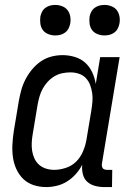

<svg xmlns="http://www.w3.org/2000/svg" viewBox="-20 -752 540 780"><path d="M168 8Q141 8 116.5 0Q92 -8 74.5 -25Q57 -42 46.5 -65Q36 -88 32.5 -113.5Q29 -139 30.5 -166Q32 -193 36 -219L56 -339Q60 -362 66 -384.5Q72 -407 83 -428.5Q94 -450 109.5 -469Q125 -488 145 -502Q165 -516 188 -522Q211 -528 234 -528Q260 -528 284.5 -520.5Q309 -513 326.5 -497Q344 -481 354.5 -458.5Q365 -436 369 -411L387 -520H466L394 -87Q393 -82 394 -77Q395 -72 397.5 -68.5Q400 -65 405 -63.5Q410 -62 415 -62H436L435 8H403Q384 8 365.5 3Q347 -2 334 -14Q321 -26 316.5 -45Q312 -64 314 -83Q304 -63 288.5 -45.5Q273 -28 253.5 -15.5Q234 -3 211.5 2.5Q189 8 168 8ZM200 -62Q223 -62 247.5 -70Q272 -78 289.5 -95.5Q307 -113 317 -136.5Q327 -160 331 -183L351 -303Q354 -321 355.5 -339Q357 -357 354.5 -374Q352 -391 346 -407Q340 -423 328.5 -435Q317 -447 300.5 -452.5Q284 -458 266 -458Q250 -458 233 -454.5Q216 -451 201 -442Q186 -433 174 -420Q162 -407 153.5 -391.5Q145 -376 140.5 -360Q136 -344 133 -328L113 -208Q110 -191 109 -173.5Q108 -156 110.5 -139.5Q113 -123 120 -108Q127 -93 139 -82.5Q151 -72 167 -67Q183 -62 200 -62ZM404 -608Q390 -608 376 -613.5Q362 -619 354 -630Q346 -641 344 -655.5Q342 -670 344 -685Q346 -695 351 -704.5Q356 -714 365 -720.5Q374 -727 384 -729.5Q394 -732 405 -732Q419 -732 433 -726.5Q447 -721 455 -710Q463 -699 465.5 -684.5Q468 -670 465 -655Q463 -645 458 -635.5Q453 -626 444 -619.5Q435 -613 425 -610.5Q415 -608 404 -608ZM204 -608Q190 -608 176 -613.5Q162 -619 154 -630Q146 -641 144 -655.5Q142 -670 144 -685Q146 -695 151 -704.5Q156 -714 165 -720.5Q174 -727 184 -729.5Q194 -732 205 -732Q219 -732 233 -726.5Q247 -721 255 -710Q263 -699 265.5 -684.5Q268 -670 265 -655Q263 -645 258 -635.5Q253 -626 244 -619.5Q235 -613 225 -610.5Q215 -608 204 -608Z"/></svg>

Font: Iosevka Fixed
Style: Italic
Weight: 400
Italic angle: -9°
Monospace: yes
Designer: Belleve Invis
Foundry: Belleve Invis
Version: Version 33.2.4